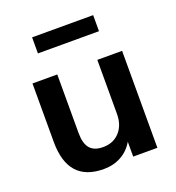

<svg xmlns="http://www.w3.org/2000/svg" viewBox="-128 -798 836 910"><g transform="rotate(-20 289.5 -343.5)"><path d="M514 -489V0H392V-75Q369 -35 330 -13.5Q291 8 242 8Q62 8 62 -194V-489H187V-193Q187 -141 208 -116Q229 -91 274 -91Q326 -91 357.5 -125.5Q389 -160 389 -217V-489ZM135 -614V-695H443V-614Z"/></g></svg>

Font: wassup Sans
Style: Bold
Weight: 700
Version: Version 2.001